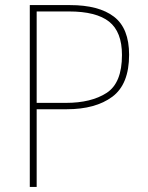

<svg xmlns="http://www.w3.org/2000/svg" viewBox="-20 -734 580 754"><path d="M255 -714H97V0H124V-305H242Q355 -305 421 -354Q487 -403 487 -519Q487 -623 427.5 -668.5Q368 -714 255 -714ZM251 -689Q358 -689 408.5 -649Q459 -609 459 -518Q459 -408 398.5 -369Q338 -330 239 -330H124V-689Z"/></svg>

Font: Noto Sans Display Thin
Style: Regular
Weight: 250
Designer: Monotype Design Team
Foundry: Monotype Imaging Inc.
Version: Version 1.900